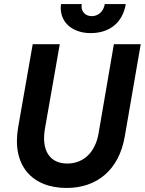

<svg xmlns="http://www.w3.org/2000/svg" viewBox="-20 -919 717 951"><path d="M310 12C458 12 569 -75 598 -243L677 -700H544L468 -257C451 -162 392 -109 313 -109C228 -109 183 -172 203 -284L276 -700H142L70 -289C37 -99 139 12 310 12ZM429 -755C524 -755 588 -808 603 -899H499C493 -862 467 -839 434 -839C403 -839 378 -863 385 -899H282C271 -812 336 -755 429 -755Z"/></svg>

Font: Fixel Text 20240404 SemiBold
Style: Italic
Weight: 600
Width: 4
Italic angle: -10°
Designer: AlfaBravo + MacPaw
Foundry: Kyrylo Tkachov, Marchela Mozhyna, Serhii Makarenko, Maria Weinstein, Zakhar Kryvoshyya
Version: Version 1.211;Glyphs 3.2 (3225)